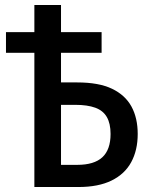

<svg xmlns="http://www.w3.org/2000/svg" viewBox="-20 -751 613 771"><path d="M118 0V-539H4V-622H118V-731H225V-622H388V-539H225V-420H290Q377 -420 430 -394.5Q483 -369 508 -323Q533 -277 533 -213Q533 -148 507 -100Q481 -52 428 -26Q375 0 295 0ZM290 -89Q358 -89 391 -119.5Q424 -150 424 -213Q424 -255 409 -281Q394 -307 362.5 -318.5Q331 -330 282 -330H225V-89Z"/></svg>

Font: Noto Sans Display SemiCondensed Medium
Style: Regular
Weight: 500
Width: 4
Designer: Monotype Design Team
Foundry: Monotype Imaging Inc.
Version: Version 2.003